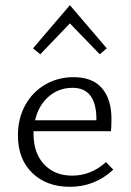

<svg xmlns="http://www.w3.org/2000/svg" viewBox="-20 -715 505 739"><path d="M135 -506 107 -529 249 -695 391 -529 364 -506 249 -625ZM416 -62Q345 4 249 4Q159 4 104 -49.5Q49 -103 49 -194Q49 -259 77 -310Q105 -361 154 -389.5Q203 -418 263 -418Q336 -418 372.5 -375.5Q409 -333 409 -258Q409 -225 407 -210H109V-201Q109 -126 149.5 -82.5Q190 -39 258 -39Q330 -39 388 -91ZM115 -252H351V-256Q351 -377 259 -377Q206 -377 167 -343Q128 -309 115 -252Z"/></svg>

Font: Ysabeau Infant Semilight
Style: Regular
Weight: 300
Designer: Christian Thalmann (Catharsis Fonts)
Version: Version 0.003